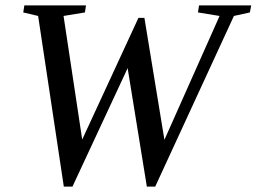

<svg xmlns="http://www.w3.org/2000/svg" viewBox="-20 -675 949 710"><path d="M554 15H523L452 -423L248 15H216L121 -616L66 -629L70 -655H298L294 -629L215 -616L284 -159L492 -609H514L588 -158L792 -616L712 -629L716 -655H909L904 -629L845 -616Z"/></svg>

Font: Libra Serif Modern
Style: Italic
Weight: 400
Italic angle: -12°
Designer: Stefan Peev, Context Ltd
Foundry: Stefan Peev, Context Ltd
Version: Version 1.000